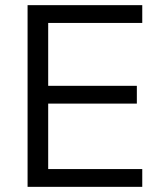

<svg xmlns="http://www.w3.org/2000/svg" viewBox="-20 -725 623 745"><path d="M87 0V-705H532V-636H167V-392H511V-323H167V-69H532V0Z"/></svg>

Font: Nunito Sans
Style: Regular
Weight: 400
Designer: Vernon Adams
Foundry: Vernon Adams
Version: Version 3.101; ttfautohint (v1.8.4.7-5d5b);gftools[0.9.27]